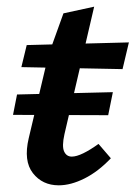

<svg xmlns="http://www.w3.org/2000/svg" viewBox="-20 -546 406 575"><path d="M156 9Q107 9 78.5 -27.5Q50 -64 66 -132L125 -381L170 -506L262 -526L173 -144Q165 -108 172 -92.5Q179 -77 195 -77Q209 -77 229.5 -87Q250 -97 275 -115L312 -72Q274 -32 233 -11.5Q192 9 156 9ZM19 -202 31 -263 318 -270 304 -201ZM44 -345 60 -411 366 -419 347 -339Z"/></svg>

Font: Ysabeau Office
Style: Bold Italic
Weight: 700
Italic angle: -12°
Designer: Christian Thalmann (Catharsis Fonts)
Version: Version 2.001;gftools[0.9.30]; featfreeze: tnum,lnum,ss02